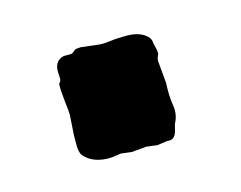

<svg xmlns="http://www.w3.org/2000/svg" viewBox="-41 -220 347 277"><g transform="rotate(-15 132.0 -81.5)"><path d="M79.1 -158.2Q82 -158.2 86.9 -163.1Q90.8 -164.1 95.7 -164.1L121.1 -161.1Q127 -160.2 138.2 -161.6Q149.4 -163.1 164.1 -163.1Q178.7 -163.1 188.5 -157.2Q198.2 -151.4 198.2 -143.1Q201.2 -131.8 201.2 -126Q198.2 -120.1 198.2 -116.2L201.2 -83Q200.2 -63 202.6 -48.8Q205.1 -34.7 198.2 -22L195.3 -10.7Q191.9 -1 184.6 -1H180.2L166 1L149.9 -1L127.9 1L111.8 -1L99.1 1Q70.3 2.9 56.2 -14.2Q53.2 -20 53.2 -28.3V-43L55.2 -74.2Q55.2 -79.1 53.2 -95.7Q51.3 -112.3 51.8 -121.1Q52.7 -122.1 54.2 -124L55.2 -127Q55.2 -128.9 54.7 -136.7Q53.7 -154.8 68.8 -158.2Z"/></g></svg>

Font: AntiqueNobleBoldCondensed
Style: BoldCondensed
Weight: 700
Version: Version 001.000